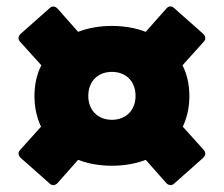

<svg xmlns="http://www.w3.org/2000/svg" viewBox="-20 -679 682 585"><path d="M131 -120C139 -112 149 -114 156 -122L218 -192C249 -180 284 -174 321 -174C358 -174 393 -180 424 -192L486 -122C493 -114 503 -112 511 -120L599 -198C607 -206 608 -215 600 -223L537 -293C550 -321 557 -352 557 -386C557 -421 550 -453 536 -480L600 -551C608 -559 607 -568 599 -576L511 -654C503 -662 493 -661 486 -652L424 -582C393 -594 358 -600 321 -600C284 -600 249 -594 218 -582L156 -652C149 -660 139 -662 131 -654L43 -576C35 -568 34 -559 42 -551L106 -480C92 -453 85 -421 85 -386C85 -352 92 -321 105 -293L42 -223C34 -215 35 -206 43 -198ZM321 -314C278 -314 249 -343 249 -387C249 -431 278 -460 321 -460C364 -460 393 -431 393 -387C393 -343 364 -314 321 -314Z"/></svg>

Font: LINE Seed Sans TH Heavy
Style: Regular
Weight: 900
Designer: Dalton Maag Ltd | Thai characters by Cadson Demak Co.,Ltd.
Foundry: Dalton Maag Ltd
Version: Version 1.003